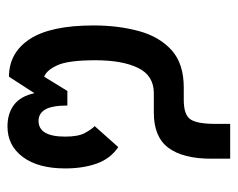

<svg xmlns="http://www.w3.org/2000/svg" viewBox="-81 -543 635 513"><g transform="rotate(90 236.5 -286.5)"><path d="M318 11Q283 11 260 -6.5Q237 -24 229 -61L185 7Q121 7 84.5 -48.5Q48 -104 48 -219Q48 -285 63 -340Q78 -395 114 -427.5Q150 -460 214 -460H247Q287 -460 299 -478Q311 -496 311 -545V-584H404V-533Q404 -458 375 -419Q346 -380 281 -380H229Q182 -380 161.5 -338Q141 -296 141 -224Q141 -151 154.5 -122Q168 -93 185 -87L223 -149H262Q262 -108 272.5 -90Q283 -72 303 -72Q345 -72 345 -143Q345 -178 335.5 -195.5Q326 -213 317 -222L373 -285Q404 -264 417 -227.5Q430 -191 430 -143Q430 -71 399.5 -30Q369 11 318 11Z"/></g></svg>

Font: Noto Sans Thai UI Cond Med
Style: Regular
Weight: 500
Width: 3
Designer: Monotype Design Team
Foundry: Monotype Imaging Inc.
Version: Version 2.000; ttfautohint (v1.8.4.7-5d5b)